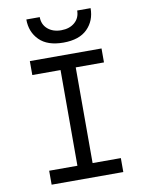

<svg xmlns="http://www.w3.org/2000/svg" viewBox="-99 -1002 815 1071"><g transform="rotate(-10 308.0 -466.0)"><path d="M351 -621V-79H511V0H105V-79H265V-621H105V-700H511V-621ZM126 -932H202Q202 -890 231.5 -864.5Q261 -839 308 -839Q355 -839 384.5 -864.5Q414 -890 414 -932H490Q490 -861 444 -815Q398 -769 308 -769Q218 -769 172 -815Q126 -861 126 -932Z"/></g></svg>

Font: Overpass Mono
Style: Regular
Weight: 400
Monospace: yes
Designer: Delve Withrington, Dave Bailey
Foundry: Delve Fonts
Version: Version 1.000;DELV;Overpass